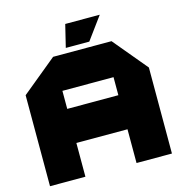

<svg xmlns="http://www.w3.org/2000/svg" viewBox="-126 -1007 1065 1121"><g transform="rotate(-15 406.5 -446.0)"><path d="M38 0V-550L251 -725H252V0ZM252 -204V-410H561V-204ZM561 0V-519H775V0ZM252 -519V-725H604L775 -520V-519ZM336 -756 369 -892H577V-891L478 -756Z"/></g></svg>

Font: Foldit ExtraBold
Style: Regular
Weight: 800
Version: Version 1.003